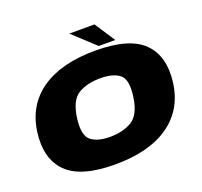

<svg xmlns="http://www.w3.org/2000/svg" viewBox="-141 -993 1222 1162"><g transform="rotate(-20 470.0 -412.0)"><path d="M410 7Q628.5 7 756.8 -82Q885 -171 907.5 -337.5Q929 -504.5 839.2 -593.2Q749.5 -682 531 -682Q312.5 -682 184 -593.5Q55.5 -505 33 -337.5Q11.5 -172 101.2 -82.5Q191 7 410 7ZM439.5 -160.5Q356 -160.5 315 -194.8Q274 -229 288.5 -337.5Q304 -448 361.2 -481.2Q418.5 -514.5 502 -514.5Q584.5 -514.5 626.2 -481.2Q668 -448 652 -337.5Q636 -229 579 -194.8Q522 -160.5 439.5 -160.5ZM561 -701H667.5L581.5 -832.5H419Z"/></g></svg>

Font: Anybody Expanded Black
Style: Italic
Weight: 900
Width: 7
Italic angle: -10°
Version: Version 1.113;gftools[0.9.25]